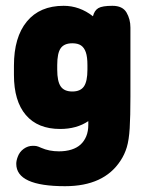

<svg xmlns="http://www.w3.org/2000/svg" viewBox="-20 -433 512 661"><path d="M284 -16V-3Q284 19 277 36Q270 53 257.5 64.5Q245 76 226 82Q207 88 183 88Q149 88 122 76Q111 71 106 70Q101 69 93 69Q76 69 61.5 79.5Q47 90 41 107Q36 120 36 131Q36 208 204 208Q338 208 395 120Q409 99 416.5 74Q424 49 426.5 8.5Q429 -32 429 -100V-338Q429 -367 415.5 -390Q402 -413 367 -413Q332 -413 318.5 -405Q305 -397 300 -377Q254 -413 199 -413Q117 -413 72.5 -359Q28 -305 28 -207V-175Q28 -85 69 -37Q110 11 187 11Q244 11 284 -16ZM281 -209V-193Q281 -153 269 -135.5Q257 -118 229 -118Q201 -118 189 -135.5Q177 -153 177 -193V-209Q177 -250 189 -267Q201 -284 229 -284Q248 -284 259 -276.5Q270 -269 275.5 -253Q281 -237 281 -209Z"/></svg>

Font: Beiruti Black
Style: Regular
Weight: 900
Designer: Arlette Boutros
Foundry: Boutros
Version: Version 1.41